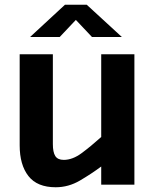

<svg xmlns="http://www.w3.org/2000/svg" viewBox="-20 -779 641 810"><path d="M215 11Q137 11 100 -36.2Q63 -83.5 63 -166V-550H203V-171Q203 -137 213.2 -120.8Q223.5 -104.5 249 -104.5Q286 -104.5 324.5 -133Q363 -161.5 407 -201V-550H547V0H407V-76.5Q366 -46 317.5 -17.5Q269 11 215 11ZM107 -623 254 -759H346L494 -623H368L300 -695L232 -623Z"/></svg>

Font: Junction
Style: Bold
Weight: 700
Designer: Caroline Hadilaksono
Foundry: Caroline Hadilaksono, Tyler Finck, The League of Moveable Type
Version: Version 2.000; ttfautohint (v1.8.3)